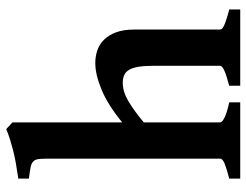

<svg xmlns="http://www.w3.org/2000/svg" viewBox="-108 -689 797 621"><g transform="rotate(-90 290.5 -378.5)"><path d="M323.7 0V-35.6Q358.9 -44.9 373.5 -51.8Q388.2 -58.6 388.2 -65.4V-279.8Q388.2 -309.6 385 -328.9Q381.8 -348.1 375.2 -359.4Q368.7 -370.6 358.2 -375.2Q347.7 -379.9 333 -379.9Q304.7 -379.9 274.7 -362.3Q244.6 -344.7 205.1 -312V-65.4Q205.1 -58.1 221.7 -50.3Q238.3 -42.5 270 -35.6V0H23.4V-35.6Q55.7 -43.9 71.8 -50.5Q87.9 -57.1 87.9 -65.4V-619.1Q87.9 -639.6 86.7 -651.1Q85.4 -662.6 79.3 -668.9Q73.2 -675.3 60.1 -678Q46.9 -680.7 23.4 -683.6V-717.8Q50.8 -721.7 72.5 -725.6Q94.2 -729.5 112.8 -734.1Q131.3 -738.8 148.4 -744.1Q165.5 -749.5 183.6 -756.8L205.1 -736.8V-381.8Q261.2 -427.7 310.3 -448.2Q359.4 -468.8 397.5 -468.8Q418.5 -468.8 438 -462.2Q457.5 -455.6 472.4 -440.7Q487.3 -425.8 496.3 -401.9Q505.4 -377.9 505.4 -343.8V-65.4Q505.4 -62 508.3 -58.8Q511.2 -55.7 518.6 -52.2Q525.9 -48.8 538.6 -44.7Q551.3 -40.5 570.3 -35.6V0Z"/></g></svg>

Font: Gentium Basic
Style: Bold
Weight: 700
Designer: J. Victor Gaultney and Annie Olsen
Foundry: SIL International
Version: Version 1.100